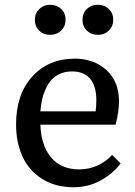

<svg xmlns="http://www.w3.org/2000/svg" viewBox="-20 -765 560 799"><path d="M188 -620.1Q160.6 -620.1 142.8 -637.7Q125 -655.3 125 -682.1Q125 -709 143.1 -727.1Q161.1 -745.1 188 -745.1Q216.3 -745.1 234.6 -727.8Q252.9 -710.4 252.9 -683.1Q252.9 -655.8 234.6 -637.9Q216.3 -620.1 188 -620.1ZM323.2 -682.1Q323.2 -709.5 341.3 -727.3Q359.4 -745.1 387.2 -745.1Q415 -745.1 433.1 -727.5Q451.2 -710 451.2 -683.1Q451.2 -655.8 433.1 -637.9Q415 -620.1 387.2 -620.1Q359.4 -620.1 341.3 -637.7Q323.2 -655.3 323.2 -682.1ZM286.1 14.2Q209.5 14.2 154.5 -21Q99.6 -56.2 73.2 -114.5Q46.9 -172.9 46.9 -247.1Q46.9 -373 114.7 -447Q182.6 -521 291 -521Q370.6 -521 422.9 -473.4Q475.1 -425.8 475.1 -344.2Q475.1 -297.9 460.9 -246.1H147.9Q150.9 -159.7 192.6 -109.9Q234.4 -60.1 309.1 -60.1Q389.2 -60.1 446.8 -120.1L481.9 -85Q450.7 -43 399.4 -14.4Q348.1 14.2 286.1 14.2ZM147.9 -301.8H377.9Q380.9 -321.3 380.9 -348.1Q380.9 -407.2 354.7 -437.5Q328.6 -467.8 279.8 -467.8Q252 -467.8 230 -458Q208 -448.2 193.8 -432.4Q179.7 -416.5 169.7 -394Q159.7 -371.6 155 -349.6Q150.4 -327.6 147.9 -301.8Z"/></svg>

Font: Literata Book
Style: Regular
Weight: 400
Designer: Latin by Veronika Burian and Jose Scaglione. Greek by Irene Vlachou. Cyrillic by Vera Evstafieva
Foundry: TypeTogether
Version: Version 2.003;PS 002.003;hotconv 1.0.88;makeotf.lib2.5.64775